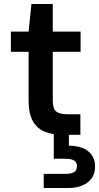

<svg xmlns="http://www.w3.org/2000/svg" viewBox="-20 -669 492 953"><path d="M289 0Q239 0 201 -16Q163 -32 142.5 -69Q122 -106 122 -169V-412H34V-512H122L136 -649H242V-512H380V-412H242V-169Q242 -131 258 -116.5Q274 -102 314 -102H379V0ZM197 264V194H305Q334 194 348 185Q362 176 362 155Q362 137 348 128Q334 119 305 119H247V-5H322V54Q357 54 386.5 64.5Q416 75 434 98.5Q452 122 452 158Q452 193 434.5 216.5Q417 240 387.5 252Q358 264 323 264Z"/></svg>

Font: DM Sans 12pt SemiBold
Style: Regular
Weight: 600
Version: Version 4.004;gftools[0.9.30]